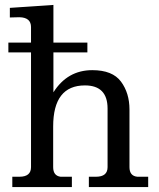

<svg xmlns="http://www.w3.org/2000/svg" viewBox="-20 -760 644 780"><path d="M355 -475Q437 -475 471.5 -428.5Q506 -382 506 -315V-81Q506 -45 538 -42H582V0H341V-42H370Q417 -42 417 -81V-319Q417 -413 325 -413Q196 -413 196 -246V-81Q196 -46 226 -42H272V0H30V-42H59Q106 -42 106 -81V-547H14V-587H106V-650Q106 -689 59 -690L20 -689V-728L197 -740V-587H335V-547H197V-385Q254 -475 355 -475Z"/></svg>

Font: cwTeXMing
Style: Medium
Weight: 500
Version: Version 1.17